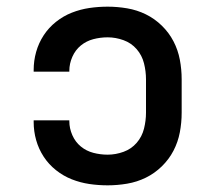

<svg xmlns="http://www.w3.org/2000/svg" viewBox="-20 -548 640 576"><path d="M303 8Q275 8 248 4Q221 0 195.5 -10Q170 -20 148 -37.5Q126 -55 111 -78Q96 -101 88.5 -127.5Q81 -154 81 -182V-187H188V-184Q188 -163 197 -142.5Q206 -122 222.5 -108.5Q239 -95 260 -89.5Q281 -84 303 -84Q327 -84 350.5 -92.5Q374 -101 390 -119.5Q406 -138 412 -162Q418 -186 418 -210V-310Q418 -334 412 -358Q406 -382 390 -400.5Q374 -419 350.5 -427.5Q327 -436 303 -436Q281 -436 260 -430.5Q239 -425 222.5 -411.5Q206 -398 197 -377.5Q188 -357 188 -336V-333H81V-338Q81 -366 88.5 -392.5Q96 -419 111 -442Q126 -465 148 -482.5Q170 -500 195.5 -510Q221 -520 248 -524Q275 -528 303 -528Q332 -528 361.5 -523Q391 -518 417.5 -505Q444 -492 465.5 -471Q487 -450 500.5 -424Q514 -398 519.5 -369Q525 -340 525 -310V-210Q525 -180 519.5 -151Q514 -122 500.5 -96Q487 -70 465.5 -49Q444 -28 417.5 -15Q391 -2 361.5 3Q332 8 303 8Z"/></svg>

Font: Iosevka Aile Semibold
Style: Regular
Weight: 600
Designer: Belleve Invis
Foundry: Belleve Invis
Version: Version 31.1.0; ttfautohint (v1.8.4)